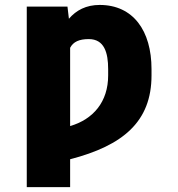

<svg xmlns="http://www.w3.org/2000/svg" viewBox="-20 -557 719 774"><path d="M87.9 197.3H262.7V85C475.6 29.8 590.8 -66.4 590.8 -252.9V-278.3C590.8 -433.6 516.6 -537.1 381.8 -537.1C327.1 -537.1 287.1 -515.6 257.8 -481.4L252 -530.3H87.9ZM262.7 -48.8V-364.3C275.4 -388.7 299.3 -399.4 337.9 -399.4C400.4 -399.4 416 -344.7 416 -278.3V-252.9C416 -147 356.4 -76.2 262.7 -48.8Z"/></svg>

Font: Pretendard Black
Style: Regular
Weight: 900
Designer: Base glyphs from Inter by Rasmus Andersson; Hangeul glyphs from Noto Sans CJK(Source Han Sans) by Jang Soo-young and Kan
Foundry: Kil Hyung-jin
Version: Version 1.309;Glyphs 3.2 (3225)